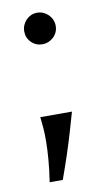

<svg xmlns="http://www.w3.org/2000/svg" viewBox="-67 -416 321 592"><g transform="rotate(-10 93.5 -120.5)"><path d="M40 140.6Q45.9 102.1 48.3 71.3Q50.8 40.5 51 16.1Q51.3 -8.3 49.8 -27.3Q48.3 -46.4 46.4 -62H145.5Q137.2 -32.7 127.4 0.5Q119.1 28.8 107.2 65.2Q95.2 101.6 81.1 140.6ZM43.5 -331.1Q43.5 -341.3 47.4 -350.3Q51.3 -359.4 57.9 -366.2Q64.5 -373 73.2 -377Q82 -380.9 92.3 -380.9Q102.5 -380.9 111.6 -377Q120.6 -373 127.4 -366.2Q134.3 -359.4 138.2 -350.3Q142.1 -341.3 142.1 -331.1Q142.1 -320.8 138.2 -312Q134.3 -303.2 127.4 -296.6Q120.6 -290 111.6 -286.1Q102.5 -282.2 92.3 -282.2Q71.8 -282.2 57.6 -296.4Q43.5 -310.5 43.5 -331.1Z"/></g></svg>

Font: Smythe
Style: Regular
Weight: 400
Version: Version 1.000